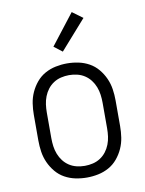

<svg xmlns="http://www.w3.org/2000/svg" viewBox="-86 -819 672 888"><g transform="rotate(-10 250.0 -375.0)"><path d="M250 8Q223 8 196.5 2.5Q170 -3 146.5 -16Q123 -29 105.5 -50Q88 -71 77 -95.5Q66 -120 62 -146.5Q58 -173 58 -200V-320Q58 -347 62 -373.5Q66 -400 77 -424.5Q88 -449 105.5 -470Q123 -491 146.5 -504Q170 -517 196.5 -522.5Q223 -528 250 -528Q277 -528 303.5 -522.5Q330 -517 353.5 -504Q377 -491 394.5 -470Q412 -449 423 -424.5Q434 -400 438 -373.5Q442 -347 442 -320V-200Q442 -173 438 -146.5Q434 -120 423 -95.5Q412 -71 394.5 -50Q377 -29 353.5 -16Q330 -3 303.5 2.5Q277 8 250 8ZM250 -47Q269 -47 288 -51.5Q307 -56 323 -66.5Q339 -77 350.5 -92Q362 -107 369 -125Q376 -143 378.5 -162Q381 -181 381 -200V-320Q381 -339 378.5 -358Q376 -377 369 -395Q362 -413 350.5 -428Q339 -443 323 -453.5Q307 -464 288 -468.5Q269 -473 250 -473Q231 -473 212 -468.5Q193 -464 177 -453.5Q161 -443 149.5 -428Q138 -413 131 -395Q124 -377 121.5 -358Q119 -339 119 -320V-200Q119 -181 121.5 -162Q124 -143 131 -125Q138 -107 149.5 -92Q161 -77 177 -66.5Q193 -56 212 -51.5Q231 -47 250 -47ZM241 -585 202 -615 313 -758 362 -722Z"/></g></svg>

Font: Iosevka Term Curly Light
Style: Regular
Weight: 300
Designer: Belleve Invis
Foundry: Belleve Invis
Version: Version 32.3.0